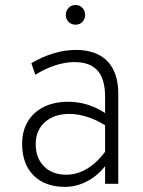

<svg xmlns="http://www.w3.org/2000/svg" viewBox="-20 -718 560 750"><path d="M234.5 12Q155.5 12 111 -32.8Q66.5 -77.5 66.5 -156Q66.5 -206.5 88.5 -243.2Q110.5 -280 151 -300.2Q191.5 -320.5 246.5 -320.5Q284 -320.5 320 -309.8Q356 -299 390.5 -276.5V-339.5Q390.5 -409 361.2 -442.2Q332 -475.5 270.5 -475.5Q235 -475.5 195.2 -462.5Q155.5 -449.5 118 -426L102.5 -471Q144 -496 189 -509.5Q234 -523 276 -523Q357 -523 399.5 -479Q442 -435 442 -351.5V0H390.5V-69Q360.5 -30.5 319 -9.2Q277.5 12 234.5 12ZM238.5 -35.5Q280 -35.5 318.8 -58.2Q357.5 -81 390.5 -125V-228.5Q358 -249.5 321.5 -261.2Q285 -273 250.5 -273Q191.5 -273 155.5 -241Q119.5 -209 119.5 -155.5Q119.5 -100.5 152 -68Q184.5 -35.5 238.5 -35.5ZM275 -621.5Q259 -621.5 248 -632.5Q237 -643.5 237 -659.5Q237 -676 248 -687.2Q259 -698.5 275 -698.5Q291.5 -698.5 302 -687.2Q312.5 -676 312.5 -659.5Q312.5 -643.5 302 -632.5Q291.5 -621.5 275 -621.5Z"/></svg>

Font: Overpass ExtraLight
Style: Regular
Weight: 250
Designer: Delve Withrington, Dave Bailey, Thomas Jockin
Foundry: Delve Fonts LLC
Version: Version 4.000